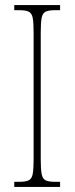

<svg xmlns="http://www.w3.org/2000/svg" viewBox="-20 -734 293 754"><path d="M36 0V-20H56Q81 -20 93 -26Q105 -32 108.5 -51Q112 -70 112 -108V-606Q112 -645 108.5 -663.5Q105 -682 93 -688Q81 -694 56 -694H36V-714H216V-694H196Q171 -694 159 -688Q147 -682 143.5 -663.5Q140 -645 140 -606V-108Q140 -70 143.5 -51Q147 -32 159 -26Q171 -20 196 -20H216V0Z"/></svg>

Font: Noto Serif Ethiopic ExtraCondensed Thin
Style: Regular
Weight: 100
Width: 2
Designer: Monotype Design Team
Foundry: Monotype Imaging Inc.
Version: Version 2.102; ttfautohint (v1.8.4.7-5d5b)